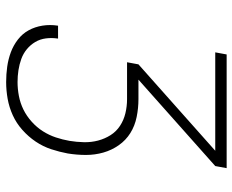

<svg xmlns="http://www.w3.org/2000/svg" viewBox="-88 -688 775 640"><g transform="rotate(90 300.0 -367.5)"><path d="M253 0Q227 0 202 -3.5Q177 -7 154 -15.5Q131 -24 111.5 -39Q92 -54 80.5 -75Q69 -96 65 -121Q61 -146 65 -172Q65 -172 65 -172.5Q65 -173 65 -173H108Q108 -173 108 -173Q108 -173 108 -172Q105 -152 107.5 -132.5Q110 -113 119.5 -97Q129 -81 143.5 -69Q158 -57 176 -50.5Q194 -44 213.5 -41Q233 -38 253 -38Q276 -38 299.5 -42.5Q323 -47 344.5 -57.5Q366 -68 385 -85Q404 -102 417 -122.5Q430 -143 437.5 -165.5Q445 -188 449 -211Q453 -235 453.5 -259.5Q454 -284 448 -306.5Q442 -329 430 -348Q418 -367 399 -379.5Q380 -392 357 -397.5Q334 -403 310 -403H187L194 -441L482 -697H154L161 -735H540L533 -697L245 -441H310Q340 -441 369.5 -435Q399 -429 423 -414Q447 -399 463.5 -375.5Q480 -352 488 -324Q496 -296 496 -266Q496 -236 491 -205Q486 -178 477 -150.5Q468 -123 451.5 -98.5Q435 -74 412.5 -54Q390 -34 363.5 -22Q337 -10 309 -5Q281 0 253 0Z"/></g></svg>

Font: Iosevka SS04 XLt Ex Obl
Style: Regular
Weight: 200
Width: 7
Italic angle: -9°
Monospace: yes
Designer: Belleve Invis
Foundry: Belleve Invis
Version: Version 19.0.0; ttfautohint (v1.8.4)